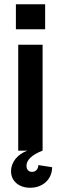

<svg xmlns="http://www.w3.org/2000/svg" viewBox="-20 -711 286 906"><path d="M66 0H109C62 17 32 55 32 97C32 143 69 175 122 175C183 175 226 134 226 78L161 68C161 87 148 100 131 100C115 100 105 89 105 71C105 44 130 20 180 0H181V-500H66ZM55 -573H193V-691H55Z"/></svg>

Font: Uncut Sans Semibold
Style: Regular
Weight: 600
Designer: Kasper Nordkvist
Foundry: UNCUT.wtf
Version: Version 1.304;Glyphs 3.2 (3246)